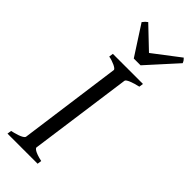

<svg xmlns="http://www.w3.org/2000/svg" viewBox="-272 -870 902 902"><g transform="rotate(45 179.0 -419.0)"><path d="M152 -565C152 -565 85 -77 82 -52C80 -36 27 -24 13 -21L10 0H210L213 -21C162 -32 152 -45 152 -50C152 -53 221 -545 223 -564C224 -574 256 -586 292 -594L295 -615H95L92 -594C120 -589 152 -574 152 -565ZM343 -838 212 -738 107 -838 96 -829C93 -826 90 -822 85 -816L180 -669H225L358 -816C353 -828 350 -831 343 -838Z"/></g></svg>

Font: Temporarium
Style: Italic
Weight: 400
Italic angle: -7°
Version: Version 1.1